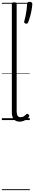

<svg xmlns="http://www.w3.org/2000/svg" viewBox="-20 -1297 369 2074"><path d="M192 17Q152 17 130 -8Q108 -33 108 -82V-1253Q108 -1263 114 -1267.5Q120 -1272 133 -1272Q147 -1272 153.5 -1267.5Q160 -1263 160 -1253V-94Q160 -63 170 -47Q180 -31 202 -31Q213 -31 223 -34Q233 -37 243 -44.5Q253 -52 263 -62Q269 -68 275.5 -68Q282 -68 289 -60Q294 -55 295.5 -48.5Q297 -42 293 -35Q282 -19 265.5 -7.5Q249 4 230 10.5Q211 17 192 17ZM255 -1043Q245 -1047 242 -1053Q239 -1059 243 -1070Q250 -1093 256.5 -1126Q263 -1159 267.5 -1193.5Q272 -1228 273 -1254Q273 -1263 279 -1270Q285 -1277 300 -1277Q315 -1277 322.5 -1270Q330 -1263 329 -1254Q328 -1226 321 -1188.5Q314 -1151 304 -1115.5Q294 -1080 284 -1055Q280 -1047 274.5 -1043Q269 -1039 255 -1043ZM0 747H302V757H0ZM0 -20H302V0H0ZM0 -505H302V-500H0ZM0 -1267H302V-1257H0Z"/></svg>

Font: Playwrite VN Guides
Style: Regular
Weight: 400
Designer: Veronika Burian, José Scaglione
Foundry: TypeTogether
Version: Version 1.003